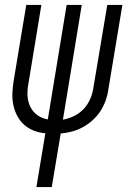

<svg xmlns="http://www.w3.org/2000/svg" viewBox="-20 -540 540 775"><path d="M127 215 163 -2Q139 -4 117 -12.5Q95 -21 78 -36Q61 -51 50 -71.5Q39 -92 34 -115.5Q29 -139 30 -163.5Q31 -188 35 -213L86 -520H147L95 -204Q90 -179 91 -155Q92 -131 102 -110Q112 -89 130.5 -75.5Q149 -62 173 -58L249 -520H310L234 -57Q257 -61 279.5 -72Q302 -83 318.5 -101Q335 -119 344.5 -141.5Q354 -164 357 -186L413 -520H474L417 -177Q414 -155 406 -133Q398 -111 385 -91Q372 -71 353.5 -54.5Q335 -38 314 -26.5Q293 -15 270 -9Q247 -3 225 -1L189 215Z"/></svg>

Font: Iosevka SS04 Light
Style: Italic
Weight: 300
Italic angle: -9°
Monospace: yes
Designer: Belleve Invis
Foundry: Belleve Invis
Version: Version 19.0.0; ttfautohint (v1.8.4)